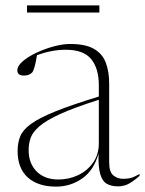

<svg xmlns="http://www.w3.org/2000/svg" viewBox="-20 -684 539 714"><path d="M419 9Q394 9 377.2 -0.5Q360.5 -10 352.8 -36.5Q345 -63 346.5 -113Q329 -50.5 285.5 -20.2Q242 10 188.5 10Q121.5 10 83.5 -24Q45.5 -58 45.5 -122.5Q45.5 -152.5 55 -176.5Q64.5 -200.5 94.8 -222.8Q125 -245 185.5 -269.5Q246 -294 347.5 -325V-367.5Q347.5 -429 319.2 -464Q291 -499 224 -499Q173.5 -499 117.5 -479Q114 -455 109.2 -437.8Q104.5 -420.5 100 -415Q89.5 -403 69 -403Q44.5 -403 44.5 -422Q44.5 -439 65 -456.5Q85.5 -474 116.8 -488.5Q148 -503 181.2 -511.8Q214.5 -520.5 240.5 -520.5Q298 -520.5 329.5 -502.2Q361 -484 373.5 -450.8Q386 -417.5 386 -372.5V-80Q386 -44 401.8 -31.5Q417.5 -19 437.5 -19Q454.5 -19 466.5 -22.2Q478.5 -25.5 499 -37V-30Q480 -13 461.2 -2Q442.5 9 419 9ZM86.5 -125.5Q86.5 -76.5 116.2 -46.5Q146 -16.5 197 -16.5Q237 -16.5 271.2 -33Q305.5 -49.5 326.5 -79.8Q347.5 -110 347.5 -150.5V-313Q258 -284.5 205.5 -260.8Q153 -237 127.5 -215.2Q102 -193.5 94.2 -171.8Q86.5 -150 86.5 -125.5ZM80.5 -637.5V-664H349.5V-637.5Z"/></svg>

Font: Newsreader Display ExtraLight
Style: Regular
Weight: 275
Designer: Hugues Gentile
Foundry: Production Type
Version: Version 1.002